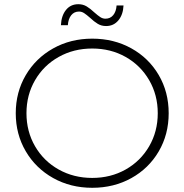

<svg xmlns="http://www.w3.org/2000/svg" viewBox="-20 -889 878 914"><path d="M55 -350Q55 -450 102.5 -531Q150 -612 233 -658.5Q316 -705 419 -705Q522 -705 605 -659Q688 -613 735.5 -532Q783 -451 783 -350Q783 -249 735.5 -168Q688 -87 605 -41Q522 5 419 5Q316 5 233 -41.5Q150 -88 102.5 -169Q55 -250 55 -350ZM731 -350Q731 -437 690 -507.5Q649 -578 578 -618Q507 -658 419 -658Q331 -658 259.5 -618Q188 -578 147 -507.5Q106 -437 106 -350Q106 -263 147 -192.5Q188 -122 259.5 -82Q331 -42 419 -42Q507 -42 578 -82Q649 -122 690 -192.5Q731 -263 731 -350ZM409 -804Q392 -819 380.5 -826.5Q369 -834 356 -834Q333 -834 319 -816.5Q305 -799 303 -769H270Q272 -814 294 -841.5Q316 -869 353 -869Q375 -869 392.5 -858.5Q410 -848 429 -830Q446 -815 457.5 -807.5Q469 -800 482 -800Q505 -800 519 -817Q533 -834 535 -863H568Q566 -819 543.5 -792Q521 -765 485 -765Q463 -765 445.5 -775.5Q428 -786 409 -804Z"/></svg>

Font: Montserrat Alternates Light
Style: Regular
Weight: 300
Designer: Julieta Ulanovsky
Foundry: Julieta Ulanovsky
Version: Version 7.200